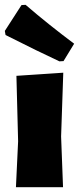

<svg xmlns="http://www.w3.org/2000/svg" viewBox="-23 -775 327 795"><path d="M52 -190 43 0H238L230 -210L239 -474L45 -461ZM284 -594C216 -645 149 -698 83 -755L66 -754L-3 -647L0 -630C95 -582 169 -546 223 -521L240 -522Z"/></svg>

Font: Luna Sans Black
Style: Regular
Weight: 900
Designer: Juan Pablo del Peral
Foundry: Huerta Tipografica
Version: Version 2.001; ttfautohint (v1.5)